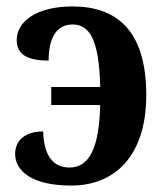

<svg xmlns="http://www.w3.org/2000/svg" viewBox="-20 -566 506 596"><path d="M201 10C333 10 434 -78 434 -271C434 -476 338 -546 205 -546C93 -546 32 -499 32 -442C32 -401 58 -378 131 -378C131 -446 154 -490 205 -490C255 -490 288 -449 291 -296H139V-240H291C288 -111 259 -46 196 -46C144 -46 116 -84 114 -158C59 -158 27 -131 27 -88C27 -36 78 10 201 10Z"/></svg>

Font: Noto Serif Condensed
Style: Bold
Weight: 700
Width: 3
Designer: Monotype Design Team
Foundry: Monotype Imaging Inc.
Version: Version 2.015